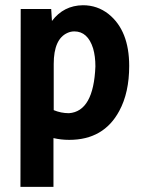

<svg xmlns="http://www.w3.org/2000/svg" viewBox="-20 -523 544 738"><path d="M245.1 -87.9Q214.8 -87.9 186.5 -99.6V-277.3Q186.5 -373 239.3 -396.5Q252 -402.3 265.6 -402.3Q317.4 -402.3 337.9 -336.9Q346.7 -306.6 346.7 -267.6Q339.8 -94.7 245.1 -87.9ZM185.5 195.3V7.8Q214.8 14.6 246.1 14.6Q378.9 14.6 438.5 -96.7Q476.6 -167 476.6 -269.5Q476.6 -405.3 397.5 -468.8Q354.5 -502.9 298.8 -502.9Q224.6 -502 179.7 -442.4L176.8 -488.3H59.6L58.6 195.3Z"/></svg>

Font: Yaldevi Colombo
Style: Bold
Weight: 700
Designer: Sol Matas, Denzil Rajitha, Kosala Senevirathne and Pathum Egodawatta
Foundry: Mooniak
Version: Version 1.020 ; ttfautohint (v1.6)